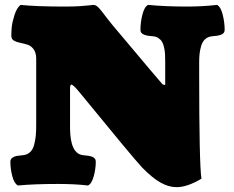

<svg xmlns="http://www.w3.org/2000/svg" viewBox="-20 -754 958 787"><path d="M267.1 -392.1V-231Q267.1 -122.1 322.3 -117.7Q333.5 -116.7 340.6 -115.7Q347.7 -114.7 356 -112.1Q364.3 -109.4 368.4 -104.2Q372.6 -99.1 372.6 -91.3Q372.6 -62.5 364.3 -31.7Q356 -1 340.8 6.3Q287.1 0 217.8 0Q120.1 0 53.7 6.3Q38.6 -1 30.5 -31.5Q22.5 -62 22.5 -91.3Q22.5 -101.6 30.8 -107.4Q39.1 -113.3 47.9 -114.7Q56.6 -116.2 72.3 -117.7Q90.8 -119.1 102.8 -129.9Q114.7 -140.6 119.9 -160.4Q125 -180.2 126.7 -198.2Q128.4 -216.3 128.4 -243.2V-513.2Q128.4 -537.6 117.9 -552Q107.4 -566.4 92.3 -571Q77.1 -575.7 62.3 -578.6Q47.4 -581.5 36.9 -587.6Q26.4 -593.8 26.4 -606.9Q26.4 -622.6 28.1 -642.3Q29.8 -662.1 39.3 -692.1Q48.8 -722.2 64.5 -733.9Q129.4 -727.1 245.6 -727.1Q281.7 -727.1 308.1 -728.8Q334.5 -730.5 347.2 -732.2Q359.9 -733.9 362.3 -733.9Q368.7 -733.9 374.3 -730.7Q379.9 -727.5 386.7 -720Q393.6 -712.4 399.9 -704.1Q406.2 -695.8 418 -680.2Q429.7 -664.6 441.4 -650.9Q645 -408.7 645.5 -409.2Q649.9 -405.8 657.2 -405.8V-498.5Q657.2 -518.1 656.5 -531.5Q655.8 -544.9 652.6 -559.6Q649.4 -574.2 644 -583Q638.7 -591.8 628.9 -598.1Q619.1 -604.5 605.5 -605.5Q594.2 -606.4 587.4 -607.4Q580.6 -608.4 572.3 -611.1Q564 -613.8 559.8 -618.9Q555.7 -624 555.7 -631.8Q555.7 -662.1 563.7 -694.1Q571.8 -726.1 586.9 -733.9Q658.7 -727.1 746.1 -727.1Q809.6 -727.1 869.6 -733.9Q884.8 -726.1 892.8 -694.1Q900.9 -662.1 900.9 -631.8Q900.9 -624 896.7 -618.9Q892.6 -613.8 884.3 -611.1Q876 -608.4 868.9 -607.4Q861.8 -606.4 850.6 -605.5Q833 -604 821.5 -594Q810.1 -584 804.9 -566.7Q799.8 -549.3 798.1 -533.9Q796.4 -518.6 796.4 -498.5V-454.1Q796.4 -82 805.7 -21.5Q747.6 13.2 703.6 13.2Q670.9 13.2 637.2 -6.1Q603.5 -25.4 562.5 -67.4Q519 -114.7 305.7 -376Q279.8 -407.2 272.9 -407.2Q267.1 -407.2 267.1 -392.1Z"/></svg>

Font: Coustard Black
Style: Regular
Weight: 900
Foundry: vernon adams
Version: Version 1.001;